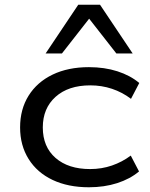

<svg xmlns="http://www.w3.org/2000/svg" viewBox="-20 -783 634 812"><path d="M356 9Q268 9 202.5 -22Q137 -53 101 -110.5Q65 -168 65 -244Q65 -321 101 -378.5Q137 -436 202.5 -467.5Q268 -499 356 -499Q422 -499 476.5 -481.5Q531 -464 569 -432L534 -365Q497 -393 453.5 -407.5Q410 -422 362 -422Q269 -422 215 -373.5Q161 -325 161 -244Q161 -162 215 -115Q269 -68 361 -68Q410 -68 453.5 -83Q497 -98 533 -125L568 -58Q530 -26 475.5 -8.5Q421 9 356 9ZM173 -557 311 -763H403L541 -557H472L357 -704L242 -557Z"/></svg>

Font: Nunito Sans 10pt Expanded
Style: Regular
Weight: 400
Width: 7
Designer: Vernon Adams
Foundry: Vernon Adams
Version: Version 3.101;gftools[0.9.27]